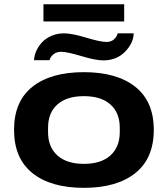

<svg xmlns="http://www.w3.org/2000/svg" viewBox="-20 -883 800 915"><path d="M187 -780.8V-862.8H571.8V-780.8ZM142.1 -596.2Q143.1 -618.2 153.1 -640.4Q163.1 -662.6 180.4 -681.4Q197.8 -700.2 225.3 -712.2Q252.9 -724.1 285.2 -724.1Q323.2 -724.1 390.6 -703.6Q458 -683.1 487.8 -683.1Q508.8 -683.1 522.5 -694.8Q536.1 -706.5 541 -724.1H617.2Q615.7 -676.3 575.2 -635.7Q534.7 -595.2 472.2 -595.2Q436 -595.2 367.7 -615.7Q299.3 -636.2 271 -636.2Q249.5 -636.2 235.1 -624.5Q220.7 -612.8 215.8 -596.2ZM379.9 12.2Q222.2 12.2 134.5 -58.1Q46.9 -128.4 46.9 -264.2Q46.9 -399.9 134.5 -469.5Q222.2 -539.1 379.9 -539.1Q537.1 -539.1 625 -469.2Q712.9 -399.4 712.9 -264.2Q712.9 -128.4 624.8 -58.1Q536.6 12.2 379.9 12.2ZM550.8 -253.9V-273.9Q550.8 -345.7 506.1 -385.3Q461.4 -424.8 379.9 -424.8Q298.3 -424.8 253.7 -385.3Q209 -345.7 209 -273.9V-253.9Q209 -182.1 253.7 -142.1Q298.3 -102.1 379.9 -102.1Q461.4 -102.1 506.1 -142.1Q550.8 -182.1 550.8 -253.9Z"/></svg>

Font: Archivo Expanded
Style: Bold
Weight: 700
Width: 7
Designer: Hector Gatti
Foundry: Omnibus-Type
Version: Version 2.001